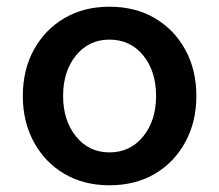

<svg xmlns="http://www.w3.org/2000/svg" viewBox="-20 -536 653 572"><path d="M306 16Q230 16 172 -18Q114 -52 81 -112.5Q48 -173 48 -250Q48 -328 81 -388Q114 -448 172 -482Q230 -516 306 -516Q383 -516 441 -482Q499 -448 532 -388Q565 -328 565 -250Q565 -173 532 -112.5Q499 -52 441 -18Q383 16 306 16ZM306 -82Q368 -82 406.5 -129.5Q445 -177 445 -250Q445 -324 406.5 -371Q368 -418 306 -418Q245 -418 206.5 -371Q168 -324 168 -250Q168 -177 206.5 -129.5Q245 -82 306 -82Z"/></svg>

Font: Wix Madefor Text SemiBold
Style: Regular
Weight: 600
Designer: Dalton Maag Ltd
Foundry: Dalton Maag Ltd
Version: Version 3.100